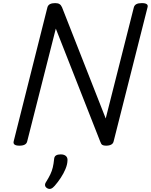

<svg xmlns="http://www.w3.org/2000/svg" viewBox="-20 -923 970 1235"><path d="M105 14Q61 14 68 -14L285 -876Q289 -890 301.5 -896.5Q314 -903 335 -903Q353 -903 363 -896.5Q373 -890 379 -876L660 -161L841 -876Q845 -890 857.5 -896.5Q870 -903 892 -903Q937 -903 929 -876L711 -14Q708 0 695.5 7Q683 14 662 14Q646 14 638 9Q630 4 624 -14L339 -739L155 -14Q152 0 139.5 7Q127 14 105 14ZM284 288Q272 281 270 270.5Q268 260 276 248Q293 221 303.5 199Q314 177 319.5 154Q325 131 328 101Q329 84 340 77Q351 70 370 70Q393 70 404.5 81Q416 92 414 111Q413 136 401 164.5Q389 193 371 220.5Q353 248 332 272Q320 286 308.5 290.5Q297 295 284 288Z"/></svg>

Font: Playwrite DE SAS
Style: Regular
Weight: 400
Designer: Veronika Burian, José Scaglione
Foundry: TypeTogether
Version: Version 1.002